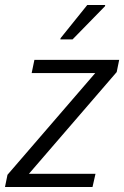

<svg xmlns="http://www.w3.org/2000/svg" viewBox="-30 -750 498 770"><path d="M-10 0 0 -49 352 -457H97L108 -510H448L438 -461L86 -53H353L341 0ZM212 -592 213 -597 320 -730H392L391 -725L261 -592Z"/></svg>

Font: Saira Semi Condensed Light
Style: Italic
Weight: 300
Width: 4
Italic angle: -12°
Designer: Hector Gatti with collaboration of the Omnibus-Type team
Foundry: Omnibus-Type
Version: Version 1.001; ttfautohint (v1.8)